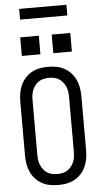

<svg xmlns="http://www.w3.org/2000/svg" viewBox="-70 -1165 640 1215"><g transform="rotate(-5 250.0 -558.0)"><path d="M250 8Q223 8 196.5 3Q170 -2 147 -14.5Q124 -27 105.5 -47Q87 -67 76 -91.5Q65 -116 60.5 -142Q56 -168 56 -195V-540Q56 -567 60.5 -593Q65 -619 76 -643.5Q87 -668 105.5 -688Q124 -708 147 -720.5Q170 -733 196.5 -738Q223 -743 250 -743Q277 -743 303.5 -738Q330 -733 353 -720.5Q376 -708 394.5 -688Q413 -668 424 -643.5Q435 -619 439.5 -593Q444 -567 444 -540V-195Q444 -168 439.5 -142Q435 -116 424 -91.5Q413 -67 394.5 -47Q376 -27 353 -14.5Q330 -2 303.5 3Q277 8 250 8ZM250 -62Q267 -62 283.5 -65.5Q300 -69 314 -78Q328 -87 338.5 -100.5Q349 -114 355.5 -129.5Q362 -145 364 -161.5Q366 -178 366 -195V-540Q366 -557 364 -573.5Q362 -590 355.5 -605.5Q349 -621 338.5 -634.5Q328 -648 314 -657Q300 -666 283.5 -669.5Q267 -673 250 -673Q233 -673 216.5 -669.5Q200 -666 186 -657Q172 -648 161.5 -634.5Q151 -621 144.5 -605.5Q138 -590 136 -573.5Q134 -557 134 -540V-195Q134 -178 136 -161.5Q138 -145 144.5 -129.5Q151 -114 161.5 -100.5Q172 -87 186 -78Q200 -69 216.5 -65.5Q233 -62 250 -62ZM291 -826V-944H409V-826ZM91 -826V-944H209V-826ZM100 -1056V-1124H400V-1056Z"/></g></svg>

Font: Iosevka SS04
Style: Regular
Weight: 400
Monospace: yes
Designer: Belleve Invis
Foundry: Belleve Invis
Version: Version 19.0.0; ttfautohint (v1.8.4)